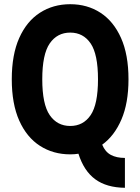

<svg xmlns="http://www.w3.org/2000/svg" viewBox="-20 -722 667 913"><path d="M36 -345Q36 -462 71.5 -541.5Q107 -621 170 -661.5Q233 -702 314 -702Q395 -702 457.5 -661.5Q520 -621 555.5 -541.5Q591 -462 591 -345Q591 -232 557.5 -154Q524 -76 466 -34Q480 0 507 14.5Q534 29 574 29V171Q487 170 433 130.5Q379 91 353 9Q335 12 314 12Q233 12 170 -28.5Q107 -69 71.5 -148.5Q36 -228 36 -345ZM181 -345Q181 -226 216.5 -174.5Q252 -123 314 -123Q376 -123 411 -174.5Q446 -226 446 -345Q446 -464 411 -515.5Q376 -567 314 -567Q252 -567 216.5 -515.5Q181 -464 181 -345Z"/></svg>

Font: Radio Canada Condensed
Style: Bold
Weight: 700
Width: 3
Designer: Charles Daoud, Etienne Aubert Bonn, Alexandre Saumier Demers, Jacques Le Bailly
Foundry: Radio-Canada
Version: Version 2.104; ttfautohint (v1.8.4.7-5d5b);gftools[0.9.28.de